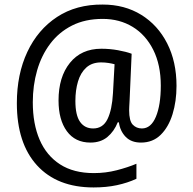

<svg xmlns="http://www.w3.org/2000/svg" viewBox="-20 -736 848 843"><path d="M755 -359Q755 -291 737.5 -234.5Q720 -178 685.5 -144Q651 -110 599 -110Q556 -110 531.5 -135.5Q507 -161 502 -199H497Q481 -159 451.5 -134.5Q422 -110 377 -110Q310 -110 273.5 -160Q237 -210 237 -295Q237 -398 287 -460Q337 -522 425 -522Q462 -522 498 -515.5Q534 -509 558 -500L549 -295Q548 -278 547.5 -267.5Q547 -257 547 -252Q547 -205 563 -188.5Q579 -172 603 -172Q643 -172 664.5 -223.5Q686 -275 686 -360Q686 -451 653 -517Q620 -583 562.5 -618Q505 -653 431 -653Q354 -653 296.5 -624Q239 -595 200.5 -544Q162 -493 143 -427Q124 -361 124 -287Q124 -192 154 -122.5Q184 -53 243.5 -14.5Q303 24 392 24Q444 24 492.5 11.5Q541 -1 579 -17V49Q540 67 493.5 77Q447 87 391 87Q231 87 142.5 -10Q54 -107 54 -283Q54 -410 100 -508Q146 -606 230.5 -661.5Q315 -717 431 -716Q527 -716 600 -671Q673 -626 714 -545.5Q755 -465 755 -359ZM311 -293Q311 -230 331.5 -201Q352 -172 389 -172Q432 -172 452 -213Q472 -254 476 -327L483 -454Q472 -457 456.5 -459.5Q441 -462 424 -462Q384 -462 359 -439.5Q334 -417 322.5 -378.5Q311 -340 311 -293Z"/></svg>

Font: Noto Sans Telugu SemiCondensed
Style: Regular
Weight: 400
Width: 4
Designer: Jelle Bosma - Monotype Design Team
Foundry: Monotype Imaging Inc.
Version: Version 2.005; ttfautohint (v1.8.4.7-5d5b)